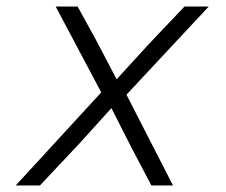

<svg xmlns="http://www.w3.org/2000/svg" viewBox="-20 -566 690 586"><path d="M366 -277 508 0H442L381 -116L320 -236L226 -132L102 0H28L289 -284L150 -546H217L273 -444L336 -324L431 -428L543 -546H617Z"/></svg>

Font: Azeret Mono ExtraLight
Style: Italic
Weight: 250
Italic angle: -12°
Designer: Martin Vácha
Foundry: Displaay
Version: Version 1.002